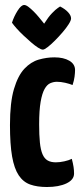

<svg xmlns="http://www.w3.org/2000/svg" viewBox="-20 -740 331 770"><path d="M168 10Q129 10 101 0Q73 -10 55 -37Q37 -64 28.5 -112.5Q20 -161 20 -239Q20 -329 36 -383Q52 -437 78 -464.5Q104 -492 135.5 -501Q167 -510 198 -510Q235 -510 258 -496.5Q281 -483 281 -459Q281 -448 279 -432.5Q277 -417 271 -399Q259 -404 241.5 -408Q224 -412 208 -412Q195 -412 182 -406.5Q169 -401 159 -383.5Q149 -366 143 -332Q137 -298 137 -241Q137 -198 140 -168.5Q143 -139 150.5 -121.5Q158 -104 171 -96.5Q184 -89 204 -89Q220 -89 238 -93Q256 -97 268 -103Q273 -84 275 -70.5Q277 -57 277 -44Q277 -19 246.5 -4.5Q216 10 168 10ZM152 -541Q145 -541 132.5 -549Q120 -557 105 -570Q90 -583 74.5 -597.5Q59 -612 47 -625.5Q35 -639 28 -649Q36 -674 50.5 -697Q65 -720 77 -720Q84 -720 94 -712.5Q104 -705 115 -694Q126 -683 135.5 -671.5Q145 -660 151 -652.5Q157 -645 157 -645Q174 -672 188.5 -687Q203 -702 212 -708Q221 -714 221 -714Q241 -704 253 -691Q265 -678 265 -666Q265 -658 255.5 -643Q246 -628 231 -610.5Q216 -593 200 -577Q184 -561 171 -551Q158 -541 152 -541Z"/></svg>

Font: Yanone Kaffeesatz
Style: Bold
Weight: 700
Designer: Yanone (Cyrillic: Daniel Pouzeot, Huerta Tipografica, and Cyreal)
Foundry: Yanone
Version: Version 2.003